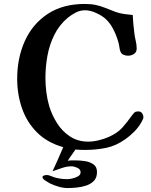

<svg xmlns="http://www.w3.org/2000/svg" viewBox="-20 -757 765 972"><path d="M706 -163Q706 -158 701.5 -149Q697 -140 694 -135Q681 -112 658.5 -89.5Q636 -67 614 -52Q568 -19 517.5 -8.5Q467 2 411 2Q399 2 386.5 1.5Q374 1 362 0Q353 14 342.5 28Q332 42 323 57Q334 55 344 55Q354 55 364 55Q384 55 409 58.5Q434 62 452.5 74.5Q471 87 471 114Q471 142 456 158Q441 174 417.5 182Q394 190 368.5 192.5Q343 195 323 195Q301 195 276.5 188Q252 181 232 171Q225 167 210 157.5Q195 148 195 140Q195 134 203 131.5Q211 129 215 129Q226 129 235 133Q244 137 253 140Q284 150 321 150Q331 150 346.5 146.5Q362 143 375 135.5Q388 128 388 115Q388 100 371.5 92.5Q355 85 342 85Q318 85 293.5 93.5Q269 102 246 110Q260 80 273.5 49.5Q287 19 300 -12Q219 -35 167.5 -86.5Q116 -138 91.5 -208.5Q67 -279 67 -358Q67 -464 106 -550Q145 -636 221.5 -686.5Q298 -737 409 -737Q442 -737 466.5 -731.5Q491 -726 514.5 -716.5Q538 -707 567 -696Q588 -689 609 -686Q630 -683 652 -681Q653 -659 655 -636Q657 -613 660 -591Q662 -571 667 -551Q672 -531 672 -511Q672 -493 658.5 -484Q645 -475 628 -475Q615 -475 604.5 -480Q594 -485 589 -498Q586 -506 585 -515Q584 -524 582 -532Q575 -564 557.5 -601Q540 -638 516 -660Q498 -677 467.5 -691Q437 -705 411 -705Q386 -705 364.5 -694Q343 -683 323 -667Q280 -631 255 -580.5Q230 -530 220 -474Q210 -418 210 -363Q210 -327 214.5 -291Q219 -255 229 -220Q243 -174 269.5 -132.5Q296 -91 335.5 -65.5Q375 -40 427 -40Q452 -40 480.5 -47Q509 -54 531 -64Q574 -83 598.5 -110Q623 -137 649 -174Q656 -183 661.5 -188Q667 -193 680 -193Q693 -193 699.5 -183.5Q706 -174 706 -163Z"/></svg>

Font: Kaisei Opti
Style: Bold
Weight: 700
Designer: Font-Kai, 金井和夫
Foundry: KAZUO KANAI
Version: Version 5.003